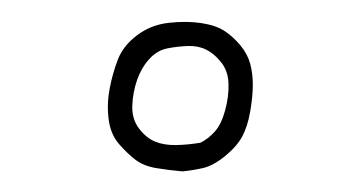

<svg xmlns="http://www.w3.org/2000/svg" viewBox="-40 -514 1079 585"><g transform="rotate(5 500.0 -222.0)"><path d="M536.1 5.9Q494.1 5.9 455.6 2.9Q417 0 390.6 -16.6Q364.3 -33.2 335.9 -60.5Q307.6 -87.9 297.9 -133.3Q288.1 -178.7 293 -226.6Q297.9 -274.4 310.5 -317.4Q323.2 -360.4 362.3 -395.5Q401.4 -430.7 455.1 -441.4Q508.8 -452.1 553.7 -449.2Q598.6 -446.3 626 -431.6Q653.3 -417 677.7 -392.6Q702.1 -368.2 712.9 -338.9Q723.6 -309.6 726.6 -274.4Q729.5 -239.3 725.6 -193.4Q721.7 -147.5 708 -115.7Q694.3 -84 661.1 -51.8Q627.9 -19.5 597.7 -9.8Q567.4 0 536.1 5.9ZM583 -85.9Q605.5 -99.6 623.5 -123.5Q641.6 -147.5 649.4 -191.4Q657.2 -235.4 652.3 -273.4Q647.5 -311.5 624 -335.9Q600.6 -360.4 575.2 -370.1Q549.8 -379.9 518.6 -376Q487.3 -372.1 457 -363.3Q426.8 -354.5 405.3 -326.2Q383.8 -297.9 374 -259.8Q364.3 -221.7 366.2 -180.7Q368.2 -139.6 392.6 -112.8Q417 -85.9 445.3 -77.1Q473.6 -68.4 509.8 -72.3Q545.9 -76.2 583 -85.9Z"/></g></svg>

Font: NaikaiFont
Style: Regular-Lite
Weight: 400
Version: Version 1.67